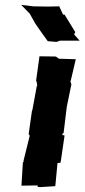

<svg xmlns="http://www.w3.org/2000/svg" viewBox="-20 -764 347 788"><path d="M207 0 216 -95 228 -96 230 -105 245 -208 236 -210V-215L241 -218L254 -325L273 -418L268 -433L270 -431L291 -521L222 -523L209 -532L142 -533L128 -432L130 -430L133 -413L131 -411L113 -313L111 -308L98 -216V-213L102 -207L76 -102L78 -100L74 -98L68 -2L134 -3L135 3L144 4ZM307 -597 284 -623 289 -632 245 -704H239L223 -738L177 -737L116 -738L67 -744L102 -708L125 -667C141 -643 159 -619 176 -595L212 -592L226 -597Z"/></svg>

Font: Asimov Print
Style: DIt
Weight: 250
Width: 0
Designer: Google
Version: Version 2.000980: 2014